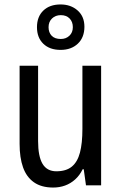

<svg xmlns="http://www.w3.org/2000/svg" viewBox="-20 -832 545 862"><path d="M434 -537V0H366L356 -72H351Q338 -45 317.5 -26.5Q297 -8 272 1Q247 10 219 10Q166 10 132.5 -13.5Q99 -37 83.5 -80.5Q68 -124 68 -186V-537H151V-199Q151 -130 171 -96.5Q191 -63 233 -63Q277 -63 302.5 -84Q328 -105 339 -147Q350 -189 350 -253V-537ZM252 -608Q203 -608 174.5 -635.5Q146 -663 146 -710Q146 -757 174.5 -784.5Q203 -812 252 -812Q298 -812 328.5 -785Q359 -758 359 -712Q359 -664 329.5 -636Q300 -608 252 -608ZM253 -657Q276 -657 291.5 -671.5Q307 -686 307 -710Q307 -734 292.5 -749Q278 -764 253 -764Q229 -764 213.5 -749Q198 -734 198 -710Q198 -686 212 -671.5Q226 -657 253 -657Z"/></svg>

Font: Noto Sans Arabic Condensed
Style: Regular
Weight: 400
Width: 3
Designer: Monotype Design Team, Nadine Chahine, Nizar Qandah and Khaled Hosny
Foundry: Monotype Imaging Inc.
Version: Version 2.012